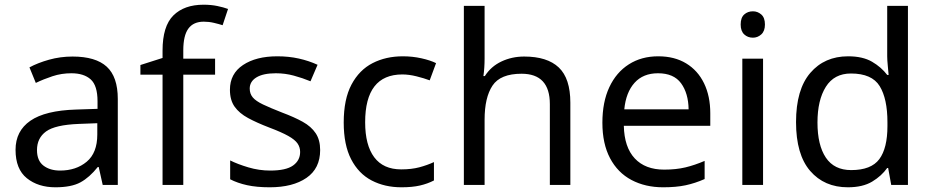

<svg xmlns="http://www.w3.org/2000/svg" viewBox="-20 -785 3959 815"><path d="M288 -545Q386 -545 433 -502Q480 -459 480 -365V0H416L399 -76H395Q360 -32 321.5 -11Q283 10 215 10Q142 10 94 -28.5Q46 -67 46 -149Q46 -229 109 -272.5Q172 -316 303 -320L394 -323V-355Q394 -422 365 -448Q336 -474 283 -474Q241 -474 203 -461.5Q165 -449 132 -433L105 -499Q140 -518 188 -531.5Q236 -545 288 -545ZM314 -259Q214 -255 175.5 -227Q137 -199 137 -148Q137 -103 164.5 -82Q192 -61 235 -61Q303 -61 348 -98.5Q393 -136 393 -214V-262Z M893 -468H758V0H670V-468H576V-509L670 -539V-570Q670 -674 716 -719.5Q762 -765 844 -765Q876 -765 902.5 -759.5Q929 -754 948 -747L925 -678Q909 -683 888 -688Q867 -693 845 -693Q801 -693 779.5 -663.5Q758 -634 758 -571V-536H893Z M1339 -148Q1339 -70 1281 -30Q1223 10 1125 10Q1069 10 1028.5 1Q988 -8 957 -24V-104Q989 -88 1034.5 -74.5Q1080 -61 1127 -61Q1194 -61 1224 -82.5Q1254 -104 1254 -140Q1254 -160 1243 -176Q1232 -192 1203.5 -208Q1175 -224 1122 -244Q1070 -264 1033 -284Q996 -304 976 -332Q956 -360 956 -404Q956 -472 1011.5 -509Q1067 -546 1157 -546Q1206 -546 1248.5 -536.5Q1291 -527 1328 -510L1298 -440Q1264 -454 1227 -464Q1190 -474 1151 -474Q1097 -474 1068.5 -456.5Q1040 -439 1040 -409Q1040 -387 1053 -371.5Q1066 -356 1096.5 -341.5Q1127 -327 1178 -307Q1229 -288 1265 -268Q1301 -248 1320 -219.5Q1339 -191 1339 -148Z M1684 10Q1613 10 1557.5 -19Q1502 -48 1470.5 -109Q1439 -170 1439 -265Q1439 -364 1472 -426Q1505 -488 1561.5 -517Q1618 -546 1690 -546Q1731 -546 1769 -537.5Q1807 -529 1831 -517L1804 -444Q1780 -453 1748 -461Q1716 -469 1688 -469Q1530 -469 1530 -266Q1530 -169 1568.5 -117.5Q1607 -66 1683 -66Q1727 -66 1760.5 -75Q1794 -84 1822 -97V-19Q1795 -5 1762.5 2.5Q1730 10 1684 10Z M2037 -537Q2037 -497 2032 -462H2038Q2064 -503 2108.5 -524Q2153 -545 2205 -545Q2303 -545 2352 -498.5Q2401 -452 2401 -349V0H2314V-343Q2314 -472 2194 -472Q2104 -472 2070.5 -421.5Q2037 -371 2037 -277V0H1949V-760H2037Z M2774 -546Q2843 -546 2892.5 -516Q2942 -486 2968.5 -431.5Q2995 -377 2995 -304V-251H2628Q2630 -160 2674.5 -112.5Q2719 -65 2799 -65Q2850 -65 2889.5 -74.5Q2929 -84 2971 -102V-25Q2930 -7 2890 1.5Q2850 10 2795 10Q2719 10 2660.5 -21Q2602 -52 2569.5 -113.5Q2537 -175 2537 -264Q2537 -352 2566.5 -415Q2596 -478 2649.5 -512Q2703 -546 2774 -546ZM2773 -474Q2710 -474 2673.5 -433.5Q2637 -393 2630 -321H2903Q2902 -389 2871 -431.5Q2840 -474 2773 -474Z M3176 -737Q3196 -737 3211.5 -723.5Q3227 -710 3227 -681Q3227 -653 3211.5 -639Q3196 -625 3176 -625Q3154 -625 3139 -639Q3124 -653 3124 -681Q3124 -710 3139 -723.5Q3154 -737 3176 -737ZM3219 -536V0H3131V-536Z M3579 10Q3479 10 3419 -59.5Q3359 -129 3359 -267Q3359 -405 3419.5 -475.5Q3480 -546 3580 -546Q3642 -546 3681.5 -523Q3721 -500 3746 -467H3752Q3751 -480 3748.5 -505.5Q3746 -531 3746 -546V-760H3834V0H3763L3750 -72H3746Q3722 -38 3682 -14Q3642 10 3579 10ZM3593 -63Q3678 -63 3712.5 -109.5Q3747 -156 3747 -250V-266Q3747 -366 3714 -419.5Q3681 -473 3592 -473Q3521 -473 3485.5 -416.5Q3450 -360 3450 -265Q3450 -169 3485.5 -116Q3521 -63 3593 -63Z"/></svg>

Font: Noto Sans Vai
Style: Regular
Weight: 400
Designer: Monotype Design Team
Foundry: Monotype Imaging Inc.
Version: Version 2.001; ttfautohint (v1.8.4.7-5d5b)